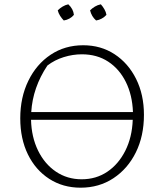

<svg xmlns="http://www.w3.org/2000/svg" viewBox="-20 -863 761 891"><path d="M354 8Q272 8 208.5 -33Q145 -74 109.5 -146.5Q74 -219 74 -314Q74 -411 111.5 -488Q149 -565 215 -609Q281 -653 366 -653Q448 -653 511.5 -611.5Q575 -570 611.5 -497Q648 -424 648 -330Q648 -232 610.5 -156Q573 -80 506.5 -36Q440 8 354 8ZM200 -559Q132 -457 125 -343H597Q594 -422 564 -482.5Q534 -543 482 -577Q430 -611 360 -611Q318 -611 276 -598Q234 -585 200 -559ZM359 -31Q426 -31 478 -66Q530 -101 561.5 -163.5Q593 -226 596 -307H124Q126 -227 156.5 -164.5Q187 -102 239.5 -66.5Q292 -31 359 -31ZM297 -843Q320 -822 323 -794Q315 -784 302.5 -777Q290 -770 276 -768Q267 -777 259 -789.5Q251 -802 248 -815Q258 -825 270.5 -832.5Q283 -840 297 -843ZM448 -843Q457 -833 464.5 -820Q472 -807 474 -794Q465 -784 452.5 -777Q440 -770 426 -768Q405 -786 398 -815Q408 -825 420.5 -832.5Q433 -840 448 -843Z"/></svg>

Font: Piazzolla ExtraLight
Style: Regular
Weight: 200
Designer: Juan Pablo del Peral
Foundry: Huerta Tipografica
Version: Version 1.330